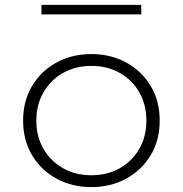

<svg xmlns="http://www.w3.org/2000/svg" viewBox="-20 -749 747 785"><path d="M353.5 16Q432.5 16 495.8 -18.5Q559 -53 596 -114.2Q633 -175.5 633 -256Q633 -336.5 596 -397.8Q559 -459 495.8 -493.5Q432.5 -528 353.5 -528Q274.5 -528 211.2 -493.5Q148 -459 111.2 -397.8Q74.5 -336.5 74.5 -256Q74.5 -175.5 111.2 -114.2Q148 -53 211.2 -18.5Q274.5 16 353.5 16ZM353.5 -32.5Q288.5 -32.5 237.8 -61.2Q187 -90 157.8 -140.5Q128.5 -191 128.5 -256Q128.5 -321 157.8 -371.5Q187 -422 237.8 -450.8Q288.5 -479.5 353.5 -479.5Q419 -479.5 469.8 -450.8Q520.5 -422 549.5 -371.5Q578.5 -321 578.5 -256Q578.5 -191 549.5 -140.5Q520.5 -90 469.8 -61.2Q419 -32.5 353.5 -32.5ZM149.5 -690H557.5V-729H149.5Z"/></svg>

Font: Spartan Light
Style: Regular
Weight: 300
Designer: Matt Bailey, Mirko Velimirovic
Foundry: Matt Bailey
Version: Version 1.003; ttfautohint (v1.8.3)